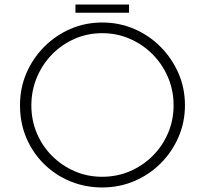

<svg xmlns="http://www.w3.org/2000/svg" viewBox="-20 -817 902 845"><path d="M68 -354Q68 -429 96 -494.5Q124 -560 174 -610.5Q224 -661 289.5 -689.5Q355 -718 430 -718Q505 -718 571 -689.5Q637 -661 687 -610.5Q737 -560 765.5 -494.5Q794 -429 794 -354Q794 -279 765.5 -213.5Q737 -148 687 -98Q637 -48 571 -20Q505 8 430 8Q355 8 289.5 -19Q224 -46 174 -95Q124 -144 96 -210Q68 -276 68 -354ZM118 -353Q118 -288 142 -231Q166 -174 209 -131Q252 -88 308.5 -63.5Q365 -39 429 -39Q495 -39 552 -63.5Q609 -88 652 -131Q695 -174 719.5 -231Q744 -288 744 -354Q744 -419 719.5 -476.5Q695 -534 652 -577.5Q609 -621 552 -646Q495 -671 430 -671Q364 -671 307 -645.5Q250 -620 207.5 -576Q165 -532 141.5 -474.5Q118 -417 118 -353ZM312 -797H548V-761H312Z"/></svg>

Font: Synthetic Light
Style: Regular
Weight: 300
Designer: Santiago Orozco
Foundry: Typemade
Version: Version 2.000; ttfautohint (v1.8.4.7-5d5b)